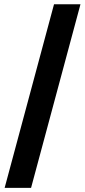

<svg xmlns="http://www.w3.org/2000/svg" viewBox="-20 -782 404 911"><path d="M361.8 -761.7 127.4 109.4H2L236.3 -761.7Z"/></svg>

Font: Inter Display
Style: Bold
Weight: 700
Designer: Rasmus Andersson
Foundry: rsms
Version: Version 4.001;git-9221beed3